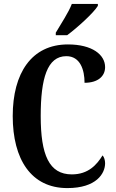

<svg xmlns="http://www.w3.org/2000/svg" viewBox="-20 -951 591 981"><path d="M265 -784V-771H323C377 -811 459 -886 480 -921V-931H347C330 -886 291 -829 265 -784ZM324 10C473 10 517 -65 517 -117C517 -132 512 -149 504 -157C475 -110 432 -60 347 -60C231 -60 188 -159 188 -358C188 -550 221 -664 319 -664C390 -664 412 -594 412 -528C481 -528 517 -562 517 -608C517 -671 452 -724 327 -724C141 -724 45 -577 45 -358C45 -137 139 10 324 10Z"/></svg>

Font: Noto Serif Bengali ExtraCondensed
Style: Regular
Weight: 400
Width: 2
Designer: Juan Bruce, Universal Thirst, Indian Type Foundry and the Monotype Design Team.
Foundry: Monotype Imaging Inc.
Version: Version 2.003